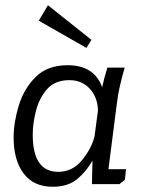

<svg xmlns="http://www.w3.org/2000/svg" viewBox="-20 -703 544 733"><path d="M310 -520 128 -624 163 -683 329 -551ZM456 -445Q446 -410 438 -376Q430 -342 426 -307L394 -57H461L457 -17L436 0H331L333 -90Q311 -50 275.5 -20Q240 10 181 10Q108 10 70 -41Q32 -92 32 -178Q32 -235 51.5 -299.5Q71 -364 116 -409Q161 -454 238 -454Q340 -454 370 -370Q374 -389 379 -407.5Q384 -426 390 -445ZM245 -397Q190 -397 160 -363Q130 -329 117.5 -280.5Q105 -232 105 -189Q105 -47 202 -47Q257 -47 293.5 -92Q330 -137 341 -183L354 -281Q353 -331 323 -364Q293 -397 245 -397Z"/></svg>

Font: Zilla Slab Regular
Style: Italic
Weight: 400
Italic angle: -6°
Designer: Typotheque.com
Foundry: Typotheque type foundry
Version: Version 1.1; 2017; ttfautohint (v1.6)